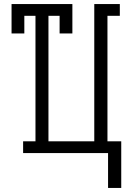

<svg xmlns="http://www.w3.org/2000/svg" viewBox="-20 -755 640 947"><path d="M513 172V0H94V-58H155V-677H100V-590H37V-735H337V-590H274V-677H219V-58H445V-735H571V-677H510V-58H578V172Z"/></svg>

Font: Iosevka Slab Light Extended
Style: Regular
Weight: 300
Width: 7
Monospace: yes
Designer: Belleve Invis
Foundry: Belleve Invis
Version: Version 11.1.0; ttfautohint (v1.8.3)